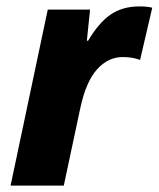

<svg xmlns="http://www.w3.org/2000/svg" viewBox="-20 -579 495 599"><path d="M13 0 129 -549H261L251 -452H255Q288 -508 325 -533.5Q362 -559 415 -559Q439 -559 455 -555L417 -392Q407 -396 393.5 -398.5Q380 -401 363 -401Q318 -401 283.5 -363.5Q249 -326 231 -244L179 0Z"/></svg>

Font: Noto Sans Disp ExtBd
Style: Italic
Weight: 800
Italic angle: -12°
Designer: Monotype Design Team
Foundry: Monotype Imaging Inc.
Version: Version 2.000;GOOG;noto-source:20170915:90ef993387c0